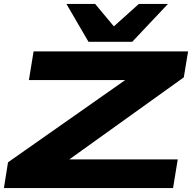

<svg xmlns="http://www.w3.org/2000/svg" viewBox="-27 -963 985 983"><path d="M-7 0 14 -132 614 -553H121L145 -700H936L914 -567L328 -147H883L859 0ZM833 -943 650 -749H426L313 -943H460L556 -828L684 -943Z"/></svg>

Font: Georama ExtraExtended
Style: Bold Italic
Weight: 700
Width: 8
Italic angle: -9°
Designer: Jean-Baptiste Levee
Foundry: Production Type
Version: Version 1.000